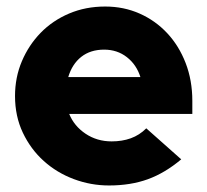

<svg xmlns="http://www.w3.org/2000/svg" viewBox="-20 -558 635 588"><path d="M535 -70Q485 -28 432.5 -9Q380 10 314 10Q258 10 206 -9.5Q154 -29 114 -65Q74 -101 50 -151.5Q26 -202 26 -264Q26 -321 47 -370.5Q68 -420 104.5 -457.5Q141 -495 191.5 -516.5Q242 -538 302 -538Q359 -538 407.5 -516.5Q456 -495 492 -456.5Q528 -418 548.5 -365Q569 -312 569 -249V-209H192Q207 -172 242 -148.5Q277 -125 322 -125Q354 -125 380.5 -134.5Q407 -144 428 -165Q455 -141 481.5 -117.5Q508 -94 535 -70ZM299 -406Q257 -406 229 -384Q201 -362 189 -322H410Q398 -360 368.5 -383Q339 -406 299 -406Z"/></svg>

Font: Rosa Sans Black
Style: Regular
Weight: 900
Designer: Pentagram / MCKL
Foundry: Pentagram / MCKL
Version: Version 1.005;September 16, 2019;FontCreator 11.5.0.2425 64-